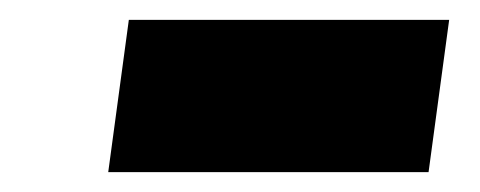

<svg xmlns="http://www.w3.org/2000/svg" viewBox="-20 -386 482 193"><path d="M109.5 -366 88.8 -213H410.8L431.5 -366Z"/></svg>

Font: Hussar Techniczny
Style: Bold 
Weight: 700
Foundry: Cannot Into Space Fonts
Version: Version 0.77